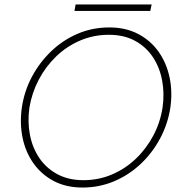

<svg xmlns="http://www.w3.org/2000/svg" viewBox="-20 -832 795 861"><path d="M112 -350Q123 -416 154 -475Q185 -534 232.5 -579.5Q280 -625 340 -650.5Q400 -676 468 -676Q536 -676 585.5 -649Q635 -622 665.5 -576Q696 -530 707 -471.5Q718 -413 709 -350Q699 -284 668 -225Q637 -166 589.5 -120.5Q542 -75 482 -49.5Q422 -24 354 -24Q287 -24 237 -51Q187 -78 156 -124Q125 -170 114 -228.5Q103 -287 112 -350ZM78 -350Q68 -280 81 -215.5Q94 -151 129.5 -100.5Q165 -50 220.5 -20.5Q276 9 350 9Q425 9 491.5 -19Q558 -47 611 -97Q664 -147 698.5 -212Q733 -277 744 -350Q754 -420 740.5 -484.5Q727 -549 691.5 -599.5Q656 -650 600 -679.5Q544 -709 470 -709Q395 -709 329 -681Q263 -653 210.5 -603Q158 -553 123.5 -488.5Q89 -424 78 -350ZM314 -783H654L660 -812H319Z"/></svg>

Font: Jost* 200 Thin Italic
Style: Italic
Weight: 200
Italic angle: -10°
Version: Version 3.200; ttfautohint (v0.97) -l 8 -r 50 -G 200 -x 14 -